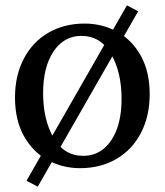

<svg xmlns="http://www.w3.org/2000/svg" viewBox="-20 -618 615 717"><path d="M296 -530Q362 -530 417.5 -499.5Q473 -469 506 -409.5Q539 -350 539 -266Q539 -184 506 -121Q473 -58 414 -24Q355 10 279 10Q213 10 157.5 -20.5Q102 -51 69 -110.5Q36 -170 36 -254Q36 -336 69 -399Q102 -462 161 -496Q220 -530 296 -530ZM291 -36Q356 -36 395 -93.5Q434 -151 434 -249Q434 -348 395 -416Q356 -484 284 -484Q219 -484 180 -426Q141 -368 141 -270Q141 -171 180 -103.5Q219 -36 291 -36ZM496 -576 121 79 79 57 454 -598Z"/></svg>

Font: Minipax
Style: Regular
Weight: 400
Designer: Raphaël Ronot
Foundry: Velvetyne Type Foundry
Version: Version 1.000